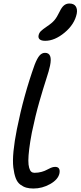

<svg xmlns="http://www.w3.org/2000/svg" viewBox="-20 -1060 458 1091"><path d="M236.8 -828.1Q215.3 -828.1 205.8 -836.2Q196.3 -844.2 199.2 -858.9Q202.1 -873 211.9 -882.8Q221.7 -892.6 246.1 -909.2Q275.4 -928.7 289.6 -945.6Q303.7 -962.4 317.9 -992.2Q330.6 -1019 343.8 -1029.5Q356.9 -1040 374 -1040Q399.9 -1040 410.4 -1023.9Q420.9 -1007.8 416 -981.9Q403.3 -921.4 347.2 -874.8Q291 -828.1 236.8 -828.1ZM169.9 11.2Q147 11.2 129.6 6.3Q112.3 1.5 95.5 -11Q78.6 -23.4 69.3 -47.9Q60.1 -72.3 55.7 -108.6Q51.3 -145 56.6 -200.4Q62 -255.9 76.2 -327.1Q114.3 -517.1 176.8 -691.9Q191.4 -729.5 204.8 -744.6Q218.3 -759.8 235.8 -759.8Q279.8 -759.8 264.2 -686Q258.8 -659.2 242.7 -610.4Q226.6 -561.5 203.9 -482.7Q181.2 -403.8 161.1 -307.1Q150.9 -253.9 146 -213.6Q141.1 -173.3 141.1 -147.7Q141.1 -122.1 145.8 -106.2Q150.4 -90.3 157.7 -84.2Q165 -78.1 175.8 -78.1Q197.8 -78.1 216.6 -83.5Q235.4 -88.9 245.8 -95Q256.3 -101.1 269 -106.4Q281.7 -111.8 293 -111.8Q324.2 -111.8 317.9 -75.2Q310.5 -40 265.4 -14.4Q220.2 11.2 169.9 11.2Z"/></svg>

Font: Shantell Sans Irregular
Style: Italic
Weight: 400
Italic angle: -11.31°
Designer: Stephen Nixon, Anya Danilova, Shantell Martin
Foundry: Arrow Type
Version: Version 1.006;[9816181b4]